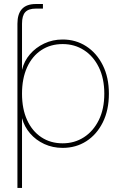

<svg xmlns="http://www.w3.org/2000/svg" viewBox="-20 -717 586 941"><path d="M65.4 204.1V-600.6Q65.4 -697.3 155.3 -697.3H190.4V-674.8H155.3Q120.1 -674.8 104 -657.7Q87.9 -640.6 87.9 -600.6V-376H88.4Q98.1 -417.5 126.5 -450.7Q154.8 -483.9 196.5 -503.7Q238.3 -523.4 287.1 -523.4Q351.1 -523.4 402.3 -490.5Q453.6 -457.5 483.6 -397.7Q513.7 -337.9 513.7 -257.8Q513.7 -177.2 483.9 -117.4Q454.1 -57.6 403.1 -24.9Q352.1 7.8 287.1 7.8Q238.3 7.8 197 -11.2Q155.8 -30.3 127.4 -63.2Q99.1 -96.2 88.4 -136.7H87.9V204.1ZM287.1 -14.6Q345.2 -14.6 391.4 -44.4Q437.5 -74.2 464.4 -128.7Q491.2 -183.1 491.2 -257.8Q491.2 -332.5 464.4 -387.2Q437.5 -441.9 391.4 -471.4Q345.2 -501 287.1 -501Q227.5 -501 182.6 -471.4Q137.7 -441.9 112.8 -387.2Q87.9 -332.5 87.9 -257.8Q87.9 -183.1 112.8 -128.7Q137.7 -74.2 182.6 -44.4Q227.5 -14.6 287.1 -14.6Z"/></svg>

Font: Inter Display Thin
Style: Regular
Weight: 100
Designer: Rasmus Andersson
Foundry: rsms
Version: Version 4.000;git-a52131595